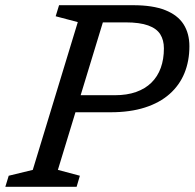

<svg xmlns="http://www.w3.org/2000/svg" viewBox="-40 -718 748 738"><path d="M401.5 -352Q448 -352 483.2 -364.5Q518.5 -377 542.2 -400.5Q566 -424 578 -457.2Q590 -490.5 590 -532Q590 -564 576 -586.2Q562 -608.5 529.5 -620.2Q497 -632 442.5 -632H278L301 -698H471.5Q547.5 -698 595.2 -679Q643 -660 665.5 -624.8Q688 -589.5 688 -540Q688 -483.5 669 -437Q650 -390.5 612 -356.8Q574 -323 517.2 -304.8Q460.5 -286.5 385 -286.5H174.5L195 -352ZM182.5 -65 267 -42.5 254.5 0H-19.5L-6.5 -42.5L86 -65L259 -633L174 -655.5L187 -698H375.5Z"/></svg>

Font: Newsreader 9pt
Style: Italic
Weight: 400
Italic angle: -17°
Designer: Hugues Gentile
Foundry: Production Type
Version: Version 1.003